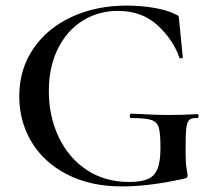

<svg xmlns="http://www.w3.org/2000/svg" viewBox="-20 -656 765 688"><path d="M49 -311Q49 -407 99 -481Q149 -555 237 -595.5Q325 -636 434 -636Q484 -636 531.5 -628Q579 -620 608 -605Q618 -601 619.5 -598.5Q621 -596 622 -582L635 -451Q635 -448 629.5 -447Q624 -446 623 -449Q601 -513 545 -565Q489 -617 402 -617Q333 -617 276.5 -582Q220 -547 187.5 -481.5Q155 -416 155 -330Q155 -239 190.5 -164.5Q226 -90 291 -47Q356 -4 442 -4Q485 -4 509 -14Q533 -24 544 -50Q555 -76 555 -126Q555 -178 549 -198.5Q543 -219 522.5 -226Q502 -233 451 -233Q445 -233 445 -241Q445 -244 446.5 -246.5Q448 -249 450 -249Q533 -244 583 -244Q633 -244 687 -247Q691 -247 691.5 -240Q692 -233 687 -233Q667 -234 658.5 -226.5Q650 -219 647.5 -195.5Q645 -172 645 -116Q645 -71 648.5 -52Q652 -33 652 -28Q652 -22 650 -20Q648 -18 641 -16Q515 12 417 12Q304 12 220.5 -31Q137 -74 93 -147.5Q49 -221 49 -311Z"/></svg>

Font: Cormorant Garamond SemiBold
Style: Regular
Weight: 600
Designer: Christian Thalmann (Catharsis Fonts)
Foundry: Catharsis Fonts
Version: Version 4.000